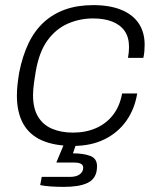

<svg xmlns="http://www.w3.org/2000/svg" viewBox="-20 -558 617 750"><path d="M266 12Q193 12 144 -9.5Q95 -31 70.5 -75Q46 -119 46 -185Q46 -206 48.5 -228.5Q51 -251 55 -275Q68 -340 91.5 -389Q115 -438 151 -471Q187 -504 235 -521Q283 -538 344 -538Q409 -538 454 -519.5Q499 -501 522 -466.5Q545 -432 545 -383Q545 -371 544 -358.5Q543 -346 540 -332H480Q482 -344 483 -354Q484 -364 484 -374Q484 -413 466.5 -437.5Q449 -462 417.5 -474Q386 -486 344 -486Q291 -486 244.5 -465.5Q198 -445 165 -399.5Q132 -354 119 -275Q115 -252 113 -236Q111 -220 110 -208.5Q109 -197 109 -187Q109 -135 128.5 -102.5Q148 -70 183.5 -55Q219 -40 265 -40Q315 -40 355 -57.5Q395 -75 421.5 -109Q448 -143 457 -193H516Q506 -132 473.5 -86Q441 -40 388.5 -14Q336 12 266 12ZM230 172Q206 172 181 170.5Q156 169 137 165L143 133H253Q278 133 291.5 123Q305 113 305 97Q305 87 296.5 82Q288 77 269 77H200L237 -12H283L265 41Q306 41 332.5 51Q359 61 359 91Q359 116 349.5 132Q340 148 322 156.5Q304 165 280.5 168.5Q257 172 230 172Z"/></svg>

Font: Archivo SemiExpanded ExtraLight
Style: Italic
Weight: 250
Width: 6
Italic angle: -10°
Designer: Hector Gatti
Foundry: Omnibus-Type
Version: Version 2.001